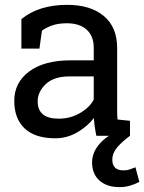

<svg xmlns="http://www.w3.org/2000/svg" viewBox="-20 -558 593 789"><path d="M207 10.3Q124.5 10.3 81.5 -30Q38.6 -70.3 38.6 -143.6Q38.6 -218.8 100.1 -264.4Q161.6 -310.1 271 -310.1H365.2V-361.8Q365.2 -409.7 336.2 -436Q307.1 -462.4 254.4 -462.4Q221.2 -462.4 196.8 -454.3Q172.4 -446.3 152.3 -432.1L142.1 -358.4H67.9V-479.5Q139.6 -538.1 255.9 -538.1Q352.1 -538.1 406.7 -492.2Q461.4 -446.3 461.4 -360.8V-106.4Q461.4 -96.2 461.7 -86.4Q461.9 -76.7 462.9 -66.9L514.2 -61.5V0H376Q367.7 -40 365.7 -72.8Q337.9 -37.1 296.1 -13.4Q254.4 10.3 207 10.3ZM221.2 -70.3Q269 -70.3 308.6 -93.3Q348.1 -116.2 365.2 -148.4V-244.1H267.6Q201.2 -244.1 168 -212.4Q134.8 -180.7 134.8 -141.6Q134.8 -70.3 221.2 -70.3ZM470.7 210.9Q419.4 210.9 388.9 184.1Q358.4 157.2 358.4 108.9Q358.4 69.8 387.5 34.9Q416.5 0 479.5 -27.8L514.2 0Q480 25.4 460.7 48.6Q441.4 71.8 441.4 98.1Q441.4 118.7 452.4 130.4Q463.4 142.1 488.3 142.1Q501.5 142.1 512.7 138.4Q523.9 134.8 536.6 129.4L552.7 189.5Q535.2 198.7 514.9 204.8Q494.6 210.9 470.7 210.9Z"/></svg>

Font: Roboto Slab
Style: Regular
Weight: 400
Designer: Google
Version: Version 2.000; ttfautohint (v1.8.1.43-b0c9)